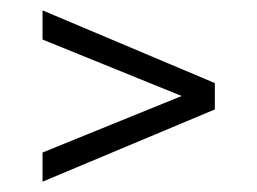

<svg xmlns="http://www.w3.org/2000/svg" viewBox="-20 -541 496 370"><path d="M394 -330.1 62 -190.9V-247.1L330.1 -356L62 -464.8V-521L394 -380.9Z"/></svg>

Font: LT Hoop Light
Style: Regular
Weight: 300
Designer: Daniel Lyons
Foundry: LyonsType
Version: Version 1.000